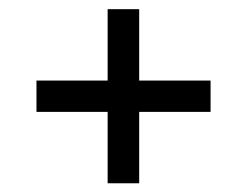

<svg xmlns="http://www.w3.org/2000/svg" viewBox="-20 -440 552 429"><path d="M220.5 -419.5H291V-30.5H220.5ZM450.5 -260V-190H61.5V-260Z"/></svg>

Font: Newsreader 16pt 16pt
Style: Bold
Weight: 700
Version: Version 1.003